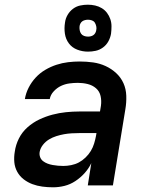

<svg xmlns="http://www.w3.org/2000/svg" viewBox="-20 -790 640 818"><path d="M206 8Q183 8 160.5 5Q138 2 118 -5.5Q98 -13 81 -26Q64 -39 53.5 -58Q43 -77 41 -99Q39 -121 43 -144Q47 -173 60.5 -200Q74 -227 97 -247.5Q120 -268 147.5 -281Q175 -294 203.5 -301.5Q232 -309 261 -312Q290 -315 318 -315H406L410 -339Q413 -361 408.5 -381Q404 -401 389 -414Q374 -427 353.5 -432Q333 -437 312 -437Q294 -437 275.5 -434.5Q257 -432 240 -424Q223 -416 209 -401Q195 -386 192 -368H86Q90 -393 102 -416.5Q114 -440 132 -459.5Q150 -479 173 -492.5Q196 -506 220.5 -514Q245 -522 270 -525Q295 -528 319 -528Q349 -528 377 -524Q405 -520 430 -508.5Q455 -497 475 -478.5Q495 -460 506 -435.5Q517 -411 518 -382Q519 -353 514 -324L461 0H354L369 -95Q358 -72 340.5 -52.5Q323 -33 301 -18.5Q279 -4 254.5 2Q230 8 206 8ZM250 -83Q266 -83 283.5 -86.5Q301 -90 316 -98Q331 -106 344.5 -119Q358 -132 367 -147Q376 -162 381 -178.5Q386 -195 389 -211L391 -223H318Q302 -223 285 -222Q268 -221 252 -218Q236 -215 220 -210Q204 -205 189 -196Q174 -187 163 -173Q152 -159 149 -143Q147 -131 151 -120.5Q155 -110 163.5 -103.5Q172 -97 182.5 -93Q193 -89 204.5 -87Q216 -85 227 -84Q238 -83 250 -83ZM355 -570Q331 -570 309 -578.5Q287 -587 273.5 -605Q260 -623 256.5 -646.5Q253 -670 257 -694Q259 -711 268 -726.5Q277 -742 291 -752.5Q305 -763 321.5 -766.5Q338 -770 354 -770Q370 -770 385.5 -766.5Q401 -763 414 -755Q427 -747 436 -735Q445 -723 450 -708.5Q455 -694 455 -678Q455 -662 453 -646Q450 -629 441.5 -613.5Q433 -598 418.5 -587.5Q404 -577 387.5 -573.5Q371 -570 355 -570ZM355 -634Q361 -634 367 -635.5Q373 -637 378 -640.5Q383 -644 386 -649.5Q389 -655 390 -661Q392 -670 390 -678.5Q388 -687 384 -693.5Q380 -700 372 -703Q364 -706 355 -706Q349 -706 342.5 -704.5Q336 -703 331 -699.5Q326 -696 323 -690.5Q320 -685 319 -679Q318 -670 319.5 -661.5Q321 -653 325.5 -646.5Q330 -640 338 -637Q346 -634 355 -634Z"/></svg>

Font: Iosevka SmBd Ex Obl
Style: Regular
Weight: 600
Width: 7
Italic angle: -9°
Monospace: yes
Designer: Belleve Invis
Foundry: Belleve Invis
Version: Version 32.5.0; ttfautohint (v1.8.4)